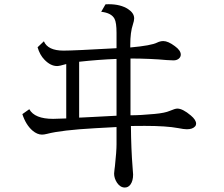

<svg xmlns="http://www.w3.org/2000/svg" viewBox="-20 -816 1040 893"><path d="M522 -591.8V-663.1Q522 -710.9 512.7 -728.5Q498.5 -755.9 450.7 -761.2L470.7 -795.9Q481 -796.4 485.4 -796.4Q541.5 -796.4 576.2 -773.4Q604 -754.9 604 -730.5Q604 -719.7 598.1 -702.1Q585.9 -666.5 585.9 -606.9V-595.2Q684.1 -604 711.4 -618.2Q725.6 -625 739.7 -625Q761.7 -625 793 -601.6Q820.8 -581.5 820.8 -562Q820.8 -551.3 812 -543.5Q802.2 -535.2 787.1 -535.2Q773.4 -535.2 755.9 -536.6Q682.6 -543.5 586.9 -543.9V-279.8Q633.3 -279.8 699.7 -286.1Q747.1 -290.5 769.5 -300.3Q794.4 -311 804.7 -311Q829.6 -311 867.7 -278.8Q892.1 -258.3 892.1 -240.7Q892.1 -233.4 887.7 -228.5Q876 -214.8 849.1 -214.8Q835.4 -214.8 808.6 -220.2Q753.9 -230.5 652.8 -230.5Q630.9 -230.5 588.9 -230Q589.8 -123.5 596.7 -37.1Q599.1 -11.2 599.1 -4.4Q599.1 24.9 586.9 42Q576.7 56.2 560.5 56.2Q539.6 56.2 524.4 34.2Q510.7 13.2 510.7 -8.8Q510.7 -14.2 512.7 -29.3Q513.7 -34.7 514.6 -43.5Q522 -112.3 522 -145V-225.1Q498.5 -224.1 422.9 -219.7Q265.1 -210.9 198.7 -193.4Q184.6 -189.9 175.3 -189.9Q153.3 -189.9 131.3 -208.5Q100.1 -235.4 84 -285.2L116.2 -308.1Q141.1 -263.2 227.1 -263.2Q236.8 -263.2 258.8 -264.2Q269.5 -264.6 288.1 -265.1V-518.1Q256.8 -508.8 245.6 -508.8Q215.3 -508.8 187 -538.1Q165 -560.5 154.8 -596.2L184.1 -624Q202.6 -580.6 275.4 -580.6Q323.2 -580.6 522 -591.8ZM348.1 -269 361.8 -269.5 411.6 -272Q498 -276.4 522 -277.8V-542Q437 -538.6 348.1 -528.8Z"/></svg>

Font: BIZ UDMincho
Style: Regular
Weight: 400
Monospace: yes
Designer: TypeBank Co., Ltd.
Foundry: Morisawa Inc.
Version: Version 1.06